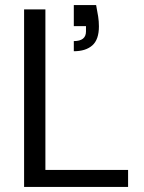

<svg xmlns="http://www.w3.org/2000/svg" viewBox="-20 -737 567 757"><path d="M75 0V-700H159V-67H485V0ZM271 -535V-575Q319 -575 319 -613V-634H271V-717H359Q364 -691 367 -672Q370 -653 370 -633Q370 -581 344 -558Q318 -535 271 -535Z"/></svg>

Font: DM Sans
Style: Regular
Weight: 400
Designer: Colophon Foundry, Jonny Pinhorn
Foundry: Colophon Foundry
Version: Version 4.004; ttfautohint (v1.8.4.7-5d5b)